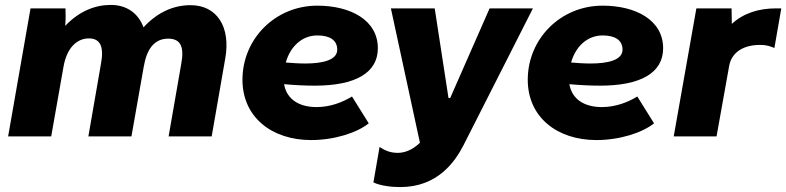

<svg xmlns="http://www.w3.org/2000/svg" viewBox="-20 -554 3194 780"><path d="M13 0H188L238 -283C252 -363 295 -398 341 -398C389 -398 403 -362 390 -294L339 0H514L565 -289V-287C578 -365 615 -397 663 -397C716 -397 729 -361 716 -293L665 0H840L895 -316C918 -444 862 -533 754 -533C690 -533 623 -508 563 -443C542 -500 495 -534 430 -534C368 -534 303 -510 245 -449C247 -475 247 -499 246 -520H104Z M1244 15C1339 15 1431 -15 1478 -53L1410 -162C1371 -138 1321 -119 1266 -119C1197 -119 1145 -149 1134 -212C1179 -208 1221 -206 1259 -206C1422 -206 1515 -257 1515 -358C1515 -473 1403 -531 1269 -531C1098 -531 965 -396 965 -230C965 -78 1084 15 1244 15ZM1141 -300C1159 -364 1206 -410 1269 -410C1317 -410 1350 -393 1350 -352C1350 -310 1291 -296 1220 -296C1194 -296 1167 -298 1141 -300Z M1606 206C1757 206 1828 104 1863 36L2145 -520H1969L1809 -156H1802L1746 -520H1568L1686 26C1655 56 1623 67 1596 67C1565 67 1543 57 1522 43L1497 187C1526 201 1571 206 1606 206Z M2403 15C2498 15 2590 -15 2637 -53L2569 -162C2530 -138 2480 -119 2425 -119C2356 -119 2304 -149 2293 -212C2338 -208 2380 -206 2418 -206C2581 -206 2674 -257 2674 -358C2674 -473 2562 -531 2428 -531C2257 -531 2124 -396 2124 -230C2124 -78 2243 15 2403 15ZM2300 -300C2318 -364 2365 -410 2428 -410C2476 -410 2509 -393 2509 -352C2509 -310 2450 -296 2379 -296C2353 -296 2326 -298 2300 -300Z M2717 0H2891L2942 -285C2951 -340 3000 -376 3082 -371C3097 -370 3115 -364 3126 -359L3154 -520H3133C3063 -520 3001 -501 2953 -457L2952 -520H2809Z"/></svg>

Font: Fixel Display 20240404 ExBold
Style: Italic
Weight: 800
Italic angle: -10°
Designer: AlfaBravo + MacPaw
Foundry: Kyrylo Tkachov, Marchela Mozhyna, Serhii Makarenko, Maria Weinstein, Zakhar Kryvoshyya
Version: Version 1.211;Glyphs 3.2 (3225)